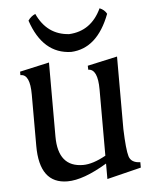

<svg xmlns="http://www.w3.org/2000/svg" viewBox="-51 -737 646 796"><g transform="rotate(-5 271.5 -339.0)"><path d="M363.8 14.6V-49.8Q264.6 9.8 198.7 9.8Q82 9.8 82 -147.9V-361.8Q82 -445.8 43.5 -445.8H42V-460.4L164.6 -487.8V-179.7Q164.6 -52.2 269 -52.2Q309.1 -52.2 363.8 -82.5V-357.9Q363.8 -443.4 324.2 -443.8L323.7 -460.4L447.8 -487.8V-186Q450.7 -99.6 459.2 -71.8Q467.8 -43.9 505.9 -43V-20.5ZM260.3 -523.4Q142.6 -526.4 95.2 -668Q106 -684.6 125.5 -693.4Q166.5 -603.5 258.3 -597.7Q350.6 -602.5 393.1 -693.4Q413.1 -685.5 422.4 -668Q369.6 -528.3 260.3 -523.4Z"/></g></svg>

Font: Kelvinch
Style: Regular
Weight: 400
Designer: Paul James MIller
Foundry: High-Logic / Made with FontCreator
Version: Version 3.30 September 23, 2016